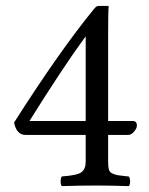

<svg xmlns="http://www.w3.org/2000/svg" viewBox="-20 -630 505 652"><path d="M271 -506.8Q194.8 -402.8 80.1 -219.2H271ZM430.2 -219.2Q445.3 -219.2 444.8 -203.1Q444.8 -194.3 435.3 -183.1Q425.8 -171.9 416 -171.9H347.2V-80.1Q347.2 -64 349.6 -54.4Q352.1 -44.9 362.5 -40.5Q373 -36.1 378.9 -35.2Q384.8 -34.2 406.7 -31.7Q413.6 -30.8 417 -30.8Q421.9 -25.9 421.9 -13.9Q421.9 -2 417 2Q353 0 308.1 0Q253.9 0 189.9 2Q186 -2 186 -13.9Q186 -25.9 189.9 -30.8Q243.7 -34.7 256.8 -45.4Q271 -56.6 271 -80.1V-171.9H66.9Q36.1 -171.9 27.8 -213.9Q182.6 -457 298.8 -599.1Q307.6 -610.4 314.9 -609.9H347.2L349.1 -607.9Q347.2 -599.1 347.2 -511.2V-219.2Z"/></svg>

Font: Linux Libertine
Style: Regular
Weight: 400
Designer: Philipp H. Poll
Foundry: Philipp H. Poll
Version: Version 5.3.0 ; ttfautohint (v0.9)